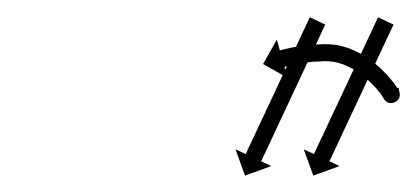

<svg xmlns="http://www.w3.org/2000/svg" viewBox="-20 -557 489 225"><path d="M440.3 -526.4C440.6 -527 440.9 -527.6 441.2 -528.2L423.1 -536.7C422.8 -536.1 422.5 -535.5 422.2 -534.9C421.4 -533.2 420.6 -531.5 419.8 -529.8C418.6 -527.2 417.4 -524.6 416.1 -521.9C414.5 -518.5 412.9 -515.1 411.3 -511.7C409.4 -507.6 407.5 -503.6 405.6 -499.5C403.5 -495 401.4 -490.5 399.3 -486C397 -481.2 394.8 -476.4 392.5 -471.5C390.2 -466.5 387.8 -461.6 385.5 -456.6C383.1 -451.6 380.8 -446.6 378.5 -441.6C376.2 -436.8 373.9 -432 371.7 -427.2C369.6 -422.6 367.5 -418.1 365.3 -413.6C363.4 -409.6 361.5 -405.5 359.7 -401.5C358 -398.1 356.4 -394.7 354.8 -391.2C353.6 -388.6 352.4 -386 351.1 -383.3C350.3 -381.6 349.5 -379.9 348.8 -378.2C348.5 -377.7 348.2 -377.1 347.9 -376.5L336 -382L347.1 -351.2L377.9 -362.4L366 -368C366.3 -368.6 366.6 -369.2 366.9 -369.8C367.7 -371.5 368.5 -373.2 369.2 -374.8C370.5 -377.5 371.7 -380.1 373 -382.7C374.6 -386.2 376.2 -389.6 377.8 -393C379.7 -397 381.6 -401.1 383.4 -405.1C385.6 -409.6 387.7 -414.2 389.8 -418.7C392.1 -423.5 394.3 -428.3 396.6 -433.1C398.9 -438.1 401.3 -443.1 403.6 -448.1C405.9 -453.1 408.3 -458.1 410.6 -463C412.9 -467.9 415.1 -472.7 417.4 -477.5C419.5 -482 421.6 -486.5 423.7 -491C425.6 -495.1 427.5 -499.1 429.4 -503.2C431 -506.6 432.6 -510 434.2 -513.4C435.5 -516.1 436.7 -518.7 437.9 -521.3C438.7 -523 439.5 -524.7 440.3 -526.4ZM360.3 -526.4C360.6 -527 360.9 -527.6 361.2 -528.2L343.1 -536.7C342.8 -536.1 342.5 -535.5 342.2 -534.9C341.4 -533.2 340.6 -531.5 339.8 -529.8C338.6 -527.2 337.4 -524.6 336.1 -521.9C334.5 -518.5 332.9 -515.1 331.3 -511.7C329.4 -507.6 327.5 -503.6 325.6 -499.5C323.5 -495 321.4 -490.5 319.3 -486C317 -481.2 314.8 -476.4 312.5 -471.5C310.2 -466.5 307.8 -461.6 305.5 -456.6C303.1 -451.6 300.8 -446.6 298.5 -441.6C296.2 -436.8 293.9 -432 291.7 -427.2C289.6 -422.6 287.5 -418.1 285.3 -413.6C283.4 -409.6 281.5 -405.5 279.7 -401.5C278 -398.1 276.4 -394.7 274.8 -391.2C273.6 -388.6 272.4 -386 271.1 -383.3C270.3 -381.6 269.5 -379.9 268.8 -378.2C268.5 -377.7 268.2 -377.1 267.9 -376.5L256 -382L267.1 -351.2L297.9 -362.4L286 -368C286.3 -368.6 286.6 -369.2 286.9 -369.8C287.7 -371.5 288.5 -373.2 289.2 -374.8C290.5 -377.5 291.7 -380.1 293 -382.7C294.6 -386.2 296.2 -389.6 297.8 -393C299.7 -397 301.6 -401.1 303.4 -405.1C305.6 -409.6 307.7 -414.2 309.8 -418.7C312.1 -423.5 314.3 -428.3 316.6 -433.1C318.9 -438.1 321.3 -443.1 323.6 -448.1C325.9 -453.1 328.3 -458.1 330.6 -463C332.9 -467.9 335.1 -472.7 337.4 -477.5C339.5 -482 341.6 -486.5 343.7 -491C345.6 -495.1 347.5 -499.1 349.4 -503.2C351 -506.6 352.6 -510 354.2 -513.4C355.5 -516.1 356.7 -518.7 357.9 -521.3C358.7 -523 359.5 -524.7 360.3 -526.4ZM447.9 -449.6C447.9 -449.8 447.4 -452.8 447.2 -454.1L427.4 -451.1C427.8 -448.3 428.1 -445.5 429.1 -442.8C431.2 -437.1 437.2 -436.4 442 -438.6C446.7 -440.8 450.2 -445.7 447.2 -451.1C446.7 -452 446.2 -452.9 445.6 -453.9C445.6 -453.9 445.6 -453.9 445.5 -454C445.5 -454.1 445.4 -454.1 445.4 -454.1C444.1 -456.2 442.6 -458.3 441.1 -460.3C441.1 -460.3 441 -460.4 441 -460.4C441 -460.5 440.9 -460.5 440.9 -460.5C438.8 -463.2 436.6 -465.8 434.4 -468.4C434.4 -468.4 434.3 -468.4 434.3 -468.5C434.2 -468.5 434.2 -468.6 434.2 -468.6C431.4 -471.6 428.5 -474.4 425.6 -477.3C425.6 -477.3 425.5 -477.3 425.5 -477.4C425.4 -477.4 425.4 -477.5 425.4 -477.5C422 -480.5 418.5 -483.3 415 -486.1C415 -486.1 414.9 -486.2 414.8 -486.2C414.7 -486.3 414.6 -486.3 414.6 -486.3C410.8 -489.1 406.8 -491.7 402.7 -494.1C402.7 -494.1 402.6 -494.1 402.5 -494.2C402.4 -494.2 402.3 -494.3 402.3 -494.3C398 -496.5 393.6 -498.5 389.2 -500.3C389.2 -500.3 389.1 -500.4 388.9 -500.4C388.8 -500.5 388.7 -500.5 388.7 -500.5C384.2 -502 379.6 -503.2 375 -504.2C375 -504.2 374.9 -504.2 374.7 -504.2C374.6 -504.2 374.4 -504.3 374.4 -504.3C369.9 -504.9 365.3 -505.2 360.8 -505.3C360.8 -505.3 360.7 -505.3 360.6 -505.3C360.5 -505.3 360.5 -505.3 360.5 -505.3C355.8 -505.2 351.1 -505 346.5 -504.7C346.5 -504.7 346.4 -504.7 346.4 -504.7C346.3 -504.7 346.2 -504.7 346.2 -504.7C342.1 -504.3 337.9 -503.9 333.8 -503.3C333.8 -503.3 333.7 -503.3 333.7 -503.3C333.6 -503.3 333.6 -503.3 333.6 -503.3C330.1 -502.7 326.6 -502.2 323.1 -501.5C323.1 -501.5 323.1 -501.5 323 -501.5C323 -501.5 323 -501.5 323 -501.5C320.3 -500.9 317.6 -500.3 315 -499.7C315 -499.7 315 -499.7 314.9 -499.7C314.9 -499.7 314.9 -499.7 314.9 -499.7C313.2 -499.3 311.5 -498.8 309.8 -498.4C309.8 -498.4 309.8 -498.4 309.7 -498.4C309.7 -498.4 309.7 -498.4 309.7 -498.4C309.1 -498.2 308.5 -498 308 -497.9L304.4 -510.6L288.3 -482L316.8 -465.9L313.3 -478.6C313.9 -478.8 314.4 -478.9 315 -479.1C315 -479.1 315 -479.1 315 -479.1C315 -479.1 314.9 -479.1 314.9 -479.1C316.5 -479.5 318.1 -479.9 319.7 -480.3C319.7 -480.3 319.7 -480.3 319.6 -480.3C319.6 -480.2 319.6 -480.2 319.6 -480.2C322 -480.8 324.5 -481.4 327 -481.9C327 -481.9 327 -481.9 326.9 -481.9C326.9 -481.9 326.9 -481.8 326.9 -481.8C330.1 -482.5 333.3 -483 336.6 -483.5C336.6 -483.5 336.5 -483.5 336.5 -483.5C336.4 -483.5 336.4 -483.5 336.4 -483.5C340.3 -484 344.1 -484.4 348 -484.8C348 -484.8 348 -484.8 347.9 -484.7C347.9 -484.7 347.8 -484.7 347.8 -484.7C352.1 -485 356.5 -485.2 360.8 -485.3C360.8 -485.3 360.8 -485.3 360.7 -485.3C360.6 -485.3 360.5 -485.3 360.5 -485.3C364.2 -485.2 368 -485 371.7 -484.5C371.7 -484.5 371.5 -484.5 371.4 -484.5C371.2 -484.5 371.1 -484.6 371.1 -484.6C374.9 -483.8 378.6 -482.8 382.3 -481.5C382.3 -481.5 382.2 -481.6 382.1 -481.6C381.9 -481.7 381.8 -481.7 381.8 -481.7C385.6 -480.2 389.3 -478.5 393 -476.6C393 -476.6 392.9 -476.6 392.8 -476.7C392.7 -476.8 392.6 -476.8 392.6 -476.8C396.2 -474.7 399.7 -472.4 403.1 -470C403.1 -470 403 -470.1 402.9 -470.1C402.8 -470.2 402.7 -470.3 402.7 -470.3C405.9 -467.8 409 -465.2 412 -462.5C412 -462.5 412 -462.6 411.9 -462.7C411.9 -462.7 411.8 -462.8 411.8 -462.8C414.5 -460.2 417 -457.6 419.5 -455C419.5 -455 419.5 -455 419.4 -455.1C419.4 -455.1 419.3 -455.2 419.3 -455.2C421.4 -452.9 423.3 -450.6 425.2 -448.2C425.2 -448.2 425.2 -448.2 425.1 -448.3C425.1 -448.3 425 -448.4 425 -448.4C426.3 -446.7 427.6 -444.9 428.7 -443.1C428.7 -443.1 428.7 -443.2 428.6 -443.3C428.6 -443.4 428.6 -443.4 428.6 -443.4C429 -442.8 429.4 -442.1 429.7 -441.4C432.7 -436 438.3 -435.2 442.6 -437.2C446.9 -439.1 450 -443.9 447.9 -449.6Z"/></svg>

Font: FRB American Cursive Just Arrows
Style: Bold Italic
Weight: 700
Italic angle: -25°
Version: Version 2.0;Modular Font Editor K font №1